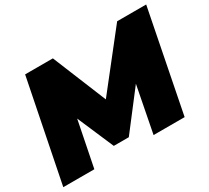

<svg xmlns="http://www.w3.org/2000/svg" viewBox="-137 -925 1253 1151"><g transform="rotate(-30 490.0 -350.0)"><path d="M2 0 142 -700H334L521 -243H419L779 -700H980L842 0H627L700 -376L734 -378L492 -63H388L252 -379L292 -376L217 0Z"/></g></svg>

Font: Montserrat Thin Black
Style: Italic
Weight: 900
Italic angle: -11.3°
Version: Version 9.000